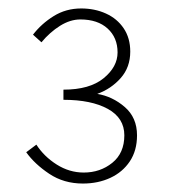

<svg xmlns="http://www.w3.org/2000/svg" viewBox="-20 -832 400 454"><path d="M176 -398Q131 -398 96.5 -421Q62 -444 42 -472L66 -490Q84 -462 114 -443Q144 -424 178 -424Q217 -424 245.5 -447Q274 -470 274 -512Q274 -553 235 -574.5Q196 -596 130 -596V-620Q192 -620 225 -647Q258 -674 258 -708Q258 -743 234.5 -764.5Q211 -786 170 -786Q146 -786 122 -771Q98 -756 78 -732L58 -750Q78 -776 107 -794Q136 -812 172 -812Q204 -812 230.5 -800Q257 -788 272.5 -765Q288 -742 288 -710Q288 -673 265.5 -647.5Q243 -622 210 -610Q246 -604 275 -579Q304 -554 304 -512Q304 -476 287 -450.5Q270 -425 241 -411.5Q212 -398 176 -398Z"/></svg>

Font: Source Sans 3 VF
Style: Regular
Weight: 200
Designer: Paul D. Hunt
Foundry: Adobe
Version: Version 3.046;hotconv 1.0.118;makeotfexe 2.5.65603